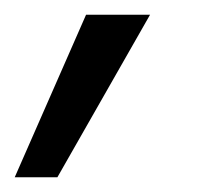

<svg xmlns="http://www.w3.org/2000/svg" viewBox="-84 -122 282 261"><path d="M-64 119 33 -102H120L-6 119Z"/></svg>

Font: DeepMind Sans
Style: Italic
Weight: 400
Italic angle: -10°
Designer: Jonny Pinhorn / Modifications: Colophon Foundry
Foundry: Colophon Foundry
Version: Version 1.002; ttfautohint (v1.8.2)